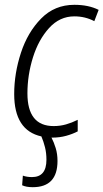

<svg xmlns="http://www.w3.org/2000/svg" viewBox="-20 -562 430 798"><path d="M116 216Q219 216 219 107Q219 78 211.5 53.5Q204 29 194 10H196Q228 10 255 2.5Q282 -5 303 -16V-64Q279 -52 254.5 -45Q230 -38 203 -38Q94 -38 94 -174Q94 -250 117 -323.5Q140 -397 184 -445.5Q228 -494 289 -494Q334 -494 372 -474L390 -521Q348 -542 289 -542Q207 -542 151 -485Q95 -428 67 -342.5Q39 -257 39 -171Q39 -20 152 5Q161 26 167 50Q173 74 173 102Q173 174 113 174Q92 174 75 168L72 208Q89 216 116 216Z"/></svg>

Font: Noto Sans UI SemiCondensed Light
Style: Italic
Weight: 300
Width: 4
Designer: Monotype Design Team
Foundry: Monotype Imaging Inc.
Version: 1.001